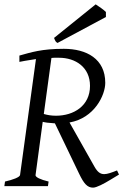

<svg xmlns="http://www.w3.org/2000/svg" viewBox="-20 -854 566 881"><path d="M393 -460C393 -368 318 -323 237 -323C216 -323 198 -326 181 -331L216 -588C222 -589 228 -589 233 -589H251C326 -589 393 -546 393 -460ZM463 -474C463 -584 377 -630 273 -630C171 -630 123 -614 69 -599V-570C85 -573 92 -575 145 -583L72 -51C71 -41 39 -29 3 -21L0 0H200L203 -21C165 -30 143 -41 143 -50L176 -295C188 -292 200 -290 232 -288L343 -57C365 -11 381 7 407 7C423 7 457 -11 488 -30L526 -53L517 -72C492 -62 473 -55 458 -55C440 -55 427 -65 413 -90L299 -292C413 -312 463 -417 463 -474ZM466 -776V-799C460 -805 451 -812 444 -817L419 -834L228 -680C234 -665 235 -662 244 -657Z"/></svg>

Font: Temporarium
Style: Italic
Weight: 400
Italic angle: -7°
Version: Version 1.1